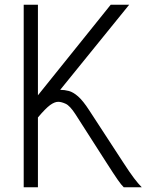

<svg xmlns="http://www.w3.org/2000/svg" viewBox="-20 -790 628 810"><path d="M80 0V-770H140V-388L447 -770H525L234 -411Q252.5 -411 270.5 -406.2Q288.5 -401.5 309.2 -383.5Q330 -365.5 356.5 -324.5L497 -109Q528 -61 545.8 -37.8Q563.5 -14.5 578 0H502Q492 -9.5 476.5 -31.8Q461 -54 429 -104L298 -308.5Q275 -344 257 -352.2Q239 -360.5 225.5 -360.5Q210.5 -360.5 191.5 -346.8Q172.5 -333 140 -294.5V0Z"/></svg>

Font: Junction Light
Style: Regular
Weight: 300
Designer: Caroline Hadilaksono
Foundry: Caroline Hadilaksono, Tyler Finck, The League of Moveable Type
Version: Version 2.000; ttfautohint (v1.8.3)